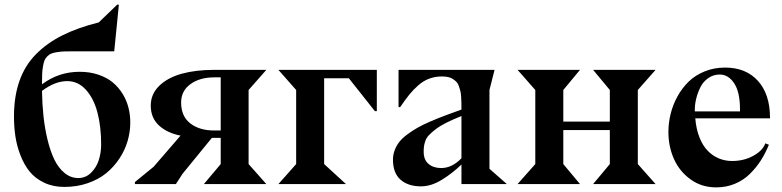

<svg xmlns="http://www.w3.org/2000/svg" viewBox="-20 -790 3355 824"><path d="M160.2 -399.9Q161.1 -342.8 166.7 -290.5Q172.4 -238.3 184.3 -189.2Q196.3 -140.1 213.6 -104.5Q231 -68.8 257.3 -47.4Q283.7 -25.9 315.9 -25.9Q348.1 -25.9 371.3 -49.1Q394.5 -72.3 404.3 -104Q414.1 -135.7 414.1 -169.9Q414.1 -246.1 398.4 -306.4Q382.8 -366.7 349.1 -404.3Q315.4 -441.9 268.1 -441.9Q216.3 -441.9 160.2 -399.9ZM490.2 -770 470.2 -569.8H299.8Q273.4 -569.8 257.1 -569.3Q240.7 -568.8 224.6 -566.2Q208.5 -563.5 200 -560.1Q191.4 -556.6 183.1 -548.3Q174.8 -540 171.1 -531Q167.5 -522 164.6 -505.6Q161.6 -489.3 160.9 -472.2Q160.2 -455.1 160.2 -428.2Q231.9 -481.9 321.8 -481.9Q365.7 -481.9 402.3 -469.5Q439 -457 463.9 -436.3Q488.8 -415.5 506.1 -387.5Q523.4 -359.4 531.2 -328.4Q539.1 -297.4 539.1 -264.2Q539.1 -224.1 527.6 -184.8Q516.1 -145.5 492.7 -109.9Q469.2 -74.2 436.3 -47.1Q403.3 -20 356.7 -3.9Q310.1 12.2 255.9 12.2Q207.5 12.2 169.2 -6.1Q130.9 -24.4 107.2 -53.7Q83.5 -83 67.9 -123.3Q52.2 -163.6 46.1 -204.6Q40 -245.6 40 -290Q40 -376 63.5 -442.6Q86.9 -509.3 134.5 -557.4Q182.1 -605.5 248 -638.4Q314 -671.4 403.8 -693.8L482.9 -770Z M898.9 -230H927.2V-458H898.9Q837.4 -458 797.4 -429Q757.3 -399.9 757.3 -350.1Q757.3 -291 796.6 -260.5Q835.9 -230 898.9 -230ZM898.9 -490.2H1123L1046.9 -403.8V-85.9L1123 0H855L927.2 -85.9V-198.2H889.2L763.2 -43.9L734.9 0H559.1V-8.8L639.2 -74.2L754.9 -208Q697.3 -219.2 662.1 -251.7Q627 -284.2 627 -336.9Q627 -386.2 663.3 -421.6Q699.7 -457 760 -473.6Q820.3 -490.2 898.9 -490.2Z M1251 -85.9V-403.8L1174.8 -490.2H1597.2V-313H1588.9L1477.1 -454.1H1371.1V-85.9L1464.8 0H1174.8Z M1960.4 -110.8V-292Q1922.4 -276.9 1894 -262.5Q1865.7 -248 1848.4 -234.4Q1831.1 -220.7 1820.6 -209.7Q1810.1 -198.7 1805.4 -185.1Q1800.8 -171.4 1799.6 -162.1Q1798.3 -152.8 1798.3 -138.2Q1798.3 -104 1819.3 -86.4Q1840.3 -68.8 1873.5 -68.8Q1919.9 -68.8 1960.4 -110.8ZM2155.3 0H1960.4V-84Q1922.4 -46.9 1876.5 -18.6Q1830.6 9.8 1786.6 9.8Q1731.9 9.8 1699.2 -18.6Q1666.5 -46.9 1666.5 -105Q1666.5 -126.5 1674.1 -146Q1681.6 -165.5 1694.1 -181.4Q1706.5 -197.3 1728 -213.1Q1749.5 -229 1771.7 -241.7Q1793.9 -254.4 1826.9 -268.6Q1859.9 -282.7 1889.4 -293.9Q1918.9 -305.2 1960.4 -319.8Q1960.4 -338.4 1960.2 -349.1Q1960 -359.9 1959 -375.5Q1958 -391.1 1955.6 -400.1Q1953.1 -409.2 1949.2 -420.7Q1945.3 -432.1 1939 -438.5Q1932.6 -444.8 1924.1 -450.7Q1915.5 -456.5 1903.6 -459.2Q1891.6 -461.9 1876.5 -461.9Q1847.7 -461.9 1822.5 -452.6Q1797.4 -443.4 1775.4 -424.1Q1753.4 -404.8 1736.1 -383.3Q1718.8 -361.8 1697.3 -330.1H1690.4V-490.2H2102.5L2080.6 -403.8V-64.9H2081.5Z M2469.2 0H2201.2L2277.3 -85.9V-403.8L2201.2 -490.2H2469.2L2397.5 -403.8V-268.1H2597.2V-403.8L2525.4 -490.2H2793.5L2717.3 -403.8V-85.9L2793.5 0H2525.4L2597.2 -85.9V-231.9H2397.5V-85.9Z M2961.9 -312H3155.8V-320.8Q3155.8 -395.5 3130.6 -432.9Q3105.5 -470.2 3068.8 -470.2Q3042 -470.2 3020.3 -455.3Q2998.5 -440.4 2986.6 -417Q2974.6 -393.6 2968.3 -368.2Q2961.9 -342.8 2961.9 -318.8ZM3285.6 -283.2H3284.7V-282.2H2963.9Q2967.8 -235.4 2982.2 -199.5Q2996.6 -163.6 3018.1 -142.1Q3039.6 -120.6 3065.7 -109.9Q3091.8 -99.1 3122.1 -99.1Q3172.4 -99.1 3212.6 -121.1Q3252.9 -143.1 3264.6 -174.8L3279.8 -168.9Q3265.1 -132.3 3245.4 -101.6Q3225.6 -70.8 3198.2 -43.7Q3170.9 -16.6 3133.8 -1.2Q3096.7 14.2 3053.7 14.2Q2990.7 14.2 2943.1 -20.5Q2895.5 -55.2 2872.1 -108.4Q2848.6 -161.6 2848.6 -223.1Q2848.6 -262.7 2858.2 -301.5Q2867.7 -340.3 2887.5 -376.2Q2907.2 -412.1 2935.5 -439.7Q2963.9 -467.3 3004.2 -483.6Q3044.4 -500 3091.8 -500Q3181.2 -500 3232.7 -443.1Q3284.2 -386.2 3284.7 -285.2Z"/></svg>

Font: Bluu Next
Style: Bold
Weight: 700
Designer: Jean-Baptiste Morizot, Igor Stepanchenko (Cyrillic)
Foundry: Igor Stepanchenko
Version: Version 1.005